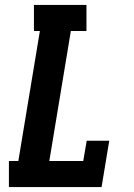

<svg xmlns="http://www.w3.org/2000/svg" viewBox="-20 -755 540 775"><path d="M16 0V-105H54L141 -630H117V-735H329V-630H266L179 -105H316L330 -187H421L390 0Z"/></svg>

Font: Iosevka Slab Extrabold
Style: Italic
Weight: 800
Italic angle: -9°
Monospace: yes
Designer: Belleve Invis
Foundry: Belleve Invis
Version: Version 11.1.0; ttfautohint (v1.8.3)